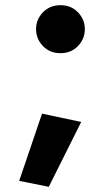

<svg xmlns="http://www.w3.org/2000/svg" viewBox="-20 -548 433 740"><path d="M119 -436Q119 -473 145.5 -500.5Q172 -528 213 -528Q254 -528 280.5 -500.5Q307 -473 307 -436Q307 -398 280.5 -370.5Q254 -343 213 -343Q172 -343 145.5 -370.5Q119 -398 119 -436ZM142 -110 293 -78 168 172 54 149Z"/></svg>

Font: Jost*
Style: Bold
Weight: 700
Version: Version 3.7